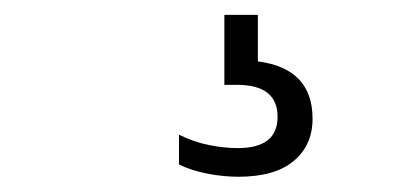

<svg xmlns="http://www.w3.org/2000/svg" viewBox="-20 -30 528 258"><path d="M300.5 207.5Q279.5 207.5 258 203.2Q236.5 199 220.5 191V151Q241 161 261.2 165Q281.5 169 299.5 169Q353 169 353 127Q353 84 298.5 84H281.5V-10H326.5V52.5Q400 62 400 129.5Q400 165 374.8 186.2Q349.5 207.5 300.5 207.5Z"/></svg>

Font: Encode Sans SemiCondensed SemiCondensed
Style: Regular
Weight: 400
Width: 4
Designer: Multiple Designers
Foundry: Impallari Type
Version: Version 3.000; ttfautohint (v1.8.3) -l 8 -r 50 -G 200 -x 14 